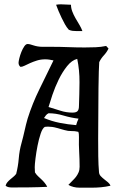

<svg xmlns="http://www.w3.org/2000/svg" viewBox="-20 -872 532 890"><path d="M108 -668Q114 -668 121 -666Q128 -664 134 -662Q155 -655 177 -655Q199 -655 221 -655Q259 -655 297 -653.5Q335 -652 373 -652Q399 -652 423.5 -653Q448 -654 472 -659L483 -647Q475 -630 461.5 -615.5Q448 -601 440 -584Q440 -573 439 -562.5Q438 -552 438 -540Q437 -502 436.5 -463.5Q436 -425 436 -388Q436 -352 435.5 -311Q435 -270 435 -229Q435 -188 435.5 -147.5Q436 -107 439 -73Q440 -63 447 -55.5Q454 -48 463 -41Q472 -34 480.5 -27Q489 -20 492 -11Q470 -6 448.5 -4Q427 -2 405 -2Q380 -2 349.5 -2Q319 -2 297 -15Q306 -25 315.5 -34Q325 -43 332 -52Q339 -61 344 -72.5Q349 -84 349 -99Q349 -134 347 -167.5Q345 -201 346 -236Q346 -244 345.5 -250Q345 -256 343 -261Q326 -265 311 -264.5Q296 -264 279 -269Q261 -274 241.5 -279.5Q222 -285 202 -285L188 -284Q177 -278 168.5 -252.5Q160 -227 154 -196.5Q148 -166 144.5 -137.5Q141 -109 141 -97L142 -73Q148 -63 156 -55.5Q164 -48 172 -40.5Q180 -33 187 -24.5Q194 -16 199 -6Q157 -4 116.5 -3.5Q76 -3 35 -3Q27 -3 19.5 -4.5Q12 -6 6 -11Q8 -20 14 -27Q20 -34 27 -40Q34 -46 41.5 -52Q49 -58 55 -66Q64 -101 67 -138Q70 -175 80 -210Q88 -239 94 -266.5Q100 -294 108 -322Q130 -392 163 -459Q196 -526 228 -592Q218 -594 209 -595.5Q200 -597 190 -597Q169 -597 151.5 -591.5Q134 -586 119.5 -579.5Q105 -573 94 -567.5Q83 -562 75 -562Q66 -569 66 -581Q66 -587 69.5 -601.5Q73 -616 79 -631Q85 -646 92.5 -657Q100 -668 108 -668ZM205 -376Q232 -368 259.5 -359Q287 -350 316 -350Q333 -350 339.5 -357Q346 -364 346 -381Q348 -435 348.5 -490.5Q349 -546 338 -599Q313 -593 291 -565.5Q269 -538 252 -503Q235 -468 223 -432.5Q211 -397 205 -376ZM205 -347Q197 -343 192.5 -337Q188 -331 184 -325Q219 -310 257 -302.5Q295 -295 333 -292Q335 -299 337.5 -306.5Q340 -314 344 -322Q309 -326 274 -336.5Q239 -347 205 -347ZM240 -850Q245 -851 251 -851.5Q257 -852 262 -852Q274 -852 285.5 -851Q297 -850 309 -850Q309 -835 315 -819Q321 -803 330 -787.5Q339 -772 348 -757Q357 -742 362 -728H334Q325 -728 316.5 -729Q308 -730 299 -734Q289 -745 281 -759.5Q273 -774 265.5 -789.5Q258 -805 251.5 -820.5Q245 -836 240 -850Z"/></svg>

Font: Teutonic
Style: Regular
Weight: 400
Designer: Peter Wiegel
Foundry: Peter Wiegel
Version: 1.000